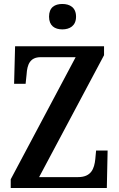

<svg xmlns="http://www.w3.org/2000/svg" viewBox="-20 -947 599 967"><path d="M294 -799C331 -799 363 -817 363 -863C363 -910 331 -927 294 -927C256 -927 227 -910 227 -863C227 -817 256 -799 294 -799ZM34 0H518L522 -189H464L460 -146C455 -98 440 -55 373 -55H177L504 -669V-714H56L51 -525H109L114 -573C117 -622 131 -659 185 -659H361L34 -44Z"/></svg>

Font: Noto Serif Georgian Condensed SemiBold
Style: Regular
Weight: 600
Width: 3
Designer: Monotype Design Team, Akaki Razmadze
Foundry: Google LLC
Version: Version 2.003